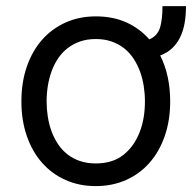

<svg xmlns="http://www.w3.org/2000/svg" viewBox="-20 -607 638 638"><path d="M51.1 -269.9Q51.1 -333.5 69.1 -385.5Q87 -437.5 119.7 -474.6Q152.3 -511.7 197.8 -532.1Q243.3 -552.6 298.3 -552.6Q355.1 -552.6 399.5 -532.7Q443.9 -512.8 476.2 -476.2Q503.6 -487.6 512.1 -516.3Q519.9 -543 519.9 -586.6H598Q598 -556.1 593.4 -530Q588.8 -503.9 578.5 -483Q568.2 -462 552 -446.7Q535.9 -431.5 512.4 -422.6Q545.5 -356.5 545.5 -269.9Q545.5 -207 527.5 -155.2Q509.6 -103.3 476.9 -66.2Q444.2 -29.1 398.8 -8.9Q353.3 11.4 298.3 11.4Q243.3 11.4 197.8 -8.9Q152.3 -29.1 119.7 -66.2Q87 -103.3 69.1 -155.2Q51.1 -207 51.1 -269.9ZM134.9 -269.9Q134.9 -244.7 138.8 -219.5Q142.8 -194.2 151.1 -171.3Q159.4 -148.4 172.4 -128.7Q185.4 -109 203.5 -94.6Q221.6 -80.3 245.2 -72.1Q268.8 -63.9 298.3 -63.9Q354.4 -63.9 390.6 -92.7Q408.7 -107.2 422.1 -126.4Q435.4 -145.6 444.2 -168.3Q453.1 -191.1 457.4 -216.8Q461.6 -242.5 461.6 -269.9Q461.6 -295.5 457.7 -320.7Q453.8 -345.9 445.5 -368.8Q437.1 -391.7 424.2 -411.6Q411.2 -431.5 393.1 -446Q375 -460.6 351.4 -468.9Q327.8 -477.3 298.3 -477.3Q269.2 -477.3 245.9 -469.1Q222.7 -460.9 204.4 -446.7Q186.1 -432.5 172.9 -412.8Q159.8 -393.1 151.5 -370.2Q143.1 -347.3 139 -321.7Q134.9 -296.2 134.9 -269.9Z"/></svg>

Font: Inter P
Style: Regular
Weight: 400
Designer: Rasmus Andersson
Foundry: rsms
Version: Version 3.018;git-588b23468